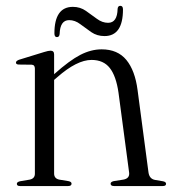

<svg xmlns="http://www.w3.org/2000/svg" viewBox="-20 -624 581 644"><path d="M161.5 -441.5V-375L162.5 -376Q213.5 -421.5 249.5 -440Q285.5 -458.5 321 -458.5Q374.5 -458.5 403.8 -423Q433 -387.5 441.5 -321.5L478 -46Q481 -24 500 -20.5L526.5 -16Q537 -14 537 -7.5Q537 0 526 0H362.5Q351 0 351 -8Q351 -14 361.5 -16.5L393.5 -21.5Q416 -25.5 413 -46L377.5 -313Q369.5 -369 348.2 -396Q327 -423 287 -423Q238 -423 172 -365L161.5 -356V-42Q161.5 -25 179 -21.5L209.5 -16.5Q220 -14.5 220 -8Q220 0 208.5 0H47Q36.5 0 36.5 -7.5Q36.5 -13.5 47 -16L79.5 -21.5Q97 -25 97 -41.5V-394Q97 -406.5 86 -407L42.5 -407.5Q33.5 -408 33.5 -414Q33.5 -419.5 43.5 -423.5L128 -449.5Q142.5 -454 149.5 -454Q161.5 -454 161.5 -441.5ZM330.5 -503Q305.5 -503 286.2 -516.2Q267 -529.5 249.2 -543Q231.5 -556.5 212 -556.5Q181.5 -556.5 180 -510Q179 -499.5 171 -499.5Q162.5 -499.5 162.5 -512Q162.5 -601 224.5 -601Q249 -601 268.2 -587.5Q287.5 -574 305.2 -560.8Q323 -547.5 342.5 -547.5Q373.5 -547.5 374.5 -594.5Q375.5 -604.5 383.5 -604.5Q392.5 -604.5 392.5 -592.5Q392.5 -503 330.5 -503Z"/></svg>

Font: Fraunces 72pt S000 Light
Style: Regular
Weight: 300
Version: Version 1.000; ttfautohint (v1.8.3)